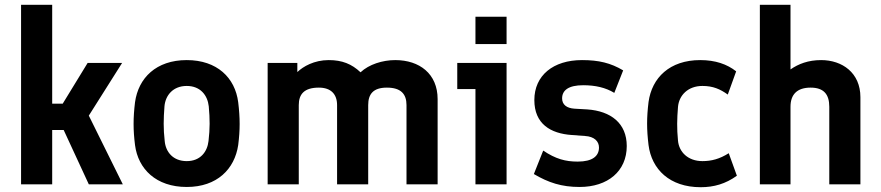

<svg xmlns="http://www.w3.org/2000/svg" viewBox="-20 -770 3679 802"><path d="M68 0H198V-227H246L351 0H493L351 -287L490 -507H346L242 -337H198V-750H68Z M760 11C887 11 960 -64 975 -164C979 -196 981 -224 981 -252C981 -281 979 -310 975 -343C962 -445 887 -519 760 -519C632 -519 558 -444 544 -343C540 -310 538 -281 538 -252C538 -224 540 -196 544 -164C557 -64 632 11 760 11ZM760 -97C703 -97 672 -135 668 -181C662 -233 663 -273 667 -326C671 -372 703 -411 760 -411C817 -411 847 -372 852 -326C857 -272 857 -233 851 -181C846 -136 817 -97 760 -97Z M1098 0H1228V-331C1228 -377 1251 -404 1312 -404C1362 -404 1388 -377 1388 -331V0H1518V-331C1518 -377 1539 -404 1596 -404C1655 -404 1678 -377 1678 -331V0H1808V-356C1808 -462 1732 -519 1631 -519C1578 -519 1521 -501 1486 -468C1449 -503 1409 -519 1353 -519C1292 -519 1246 -492 1222 -469V-507H1098Z M1966 0H2096V-507H1890V-398H1966ZM1966 -586H2096V-700H1966Z M2401 11C2519 11 2598 -55 2598 -160C2598 -255 2532 -306 2433 -313L2380 -316C2347 -318 2328 -333 2328 -359C2328 -393 2355 -414 2416 -414C2467 -414 2510 -404 2546 -382L2583 -476C2531 -507 2481 -519 2411 -519C2291 -519 2212 -455 2212 -352C2212 -253 2279 -212 2369 -206L2423 -202C2463 -200 2482 -179 2482 -154C2482 -118 2455 -95 2393 -95C2342 -95 2301 -106 2249 -141L2210 -43C2271 -7 2326 11 2401 11Z M2907 12C2962 12 3011 -2 3058 -36L3024 -130C2986 -106 2952 -97 2914 -97C2854 -97 2816 -135 2812 -183C2807 -234 2808 -273 2812 -323C2816 -372 2854 -411 2914 -411C2958 -411 2988 -398 3020 -375L3055 -472C3017 -502 2968 -519 2905 -519C2777 -519 2703 -445 2689 -344C2685 -311 2683 -282 2683 -254C2683 -226 2685 -197 2689 -164C2702 -63 2777 12 2907 12Z M3154 0H3282V-324C3282 -376 3310 -404 3366 -404C3421 -404 3444 -376 3444 -324V0H3574V-364C3574 -466 3498 -519 3410 -519C3356 -519 3315 -503 3282 -480V-750H3154Z"/></svg>

Font: Finlandica SemiBold
Style: Regular
Weight: 600
Designer: Niklas Ekholm, Juho Hiilivirta, Jaakko Suomalainen
Foundry: Helsinki Type Studio
Version: Version 2.000;Glyphs 3.2 (3202)